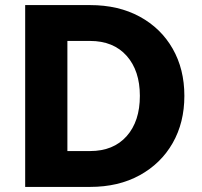

<svg xmlns="http://www.w3.org/2000/svg" viewBox="-20 -735 793 755"><path d="M79 0V-715H334Q446 -715 529.5 -669.5Q613 -624 659 -543.5Q705 -463 705 -358Q705 -253 659 -172.5Q613 -92 529.5 -46Q446 0 334 0ZM245 -141H334Q426 -141 478 -199.5Q530 -258 530 -358Q530 -457 478 -515.5Q426 -574 334 -574H245Z"/></svg>

Font: Wix Madefor Text ExtraBold
Style: Regular
Weight: 800
Designer: Dalton Maag Ltd
Foundry: Dalton Maag Ltd
Version: Version 3.100